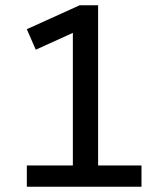

<svg xmlns="http://www.w3.org/2000/svg" viewBox="-20 -710 640 730"><path d="M82 0V-81H257V-585L116 -521L82 -599L283 -690H353V-81H518V0Z"/></svg>

Font: Radio Canada
Style: Regular
Weight: 400
Designer: Charles Daoud, Etienne Aubert Bonn, Alexandre Saumier Demers, Jacques Le Bailly
Foundry: Radio-Canada
Version: Version 2.104;gftools[0.9.28.dev5+ged2979d]